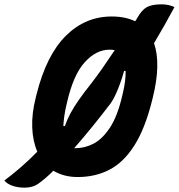

<svg xmlns="http://www.w3.org/2000/svg" viewBox="-89 -796 824 885"><path d="M426 -720Q489 -720 534 -698Q537 -702 539.5 -706Q542 -710 544 -714Q565 -751 588.5 -763.5Q612 -776 656 -776Q690 -776 715 -763Q692 -720 668.5 -678.5Q645 -637 621 -597Q654 -501 615 -345L611 -329Q579 -202 530 -125Q481 -48 416 -14Q351 20 269 20Q205 20 157 -9Q138 10 121 24.5Q104 39 90 49Q63 69 25 69Q-6 69 -31 60.5Q-56 52 -69 36Q-32 9 8 -26Q48 -61 83 -97Q62 -145 59.5 -208.5Q57 -272 76 -347L80 -363Q125 -542 214.5 -631Q304 -720 426 -720ZM217 -311Q211 -286 207.5 -261.5Q204 -237 203 -215H210Q221 -246 236 -274Q251 -302 274 -335Q297 -368 332 -412Q354 -440 382 -480Q410 -520 440 -565Q430 -567 416 -567Q354 -567 301.5 -509Q249 -451 220 -324ZM419 -317Q381 -267 338 -214Q295 -161 253 -113Q253 -113 260 -113Q302 -113 342.5 -134Q383 -155 418 -208Q453 -261 475 -357L478 -370Q491 -425 490 -469H483Q470 -422 452.5 -380Q435 -338 419 -317Z"/></svg>

Font: Recursive Sn Csl St XBd
Style: Italic
Weight: 800
Italic angle: -15°
Version: Version 1.079;hotconv 1.0.112;makeotfexe 2.5.65598; ttfautoh